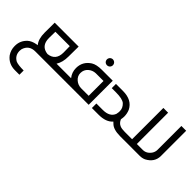

<svg xmlns="http://www.w3.org/2000/svg" viewBox="-34 -1155 2064 2064"><g transform="rotate(45 998.5 -123.0)"><path d="M201.2 -302.2 199.7 -206.5Q199.7 -85.4 310.5 -72.8Q421.4 -85.4 421.4 -206.5L419.9 -302.2ZM198.2 0Q104 0 76.7 87.4Q73.7 109.9 73.7 114.7Q73.7 185.1 135.3 218.8Q170.4 233.4 254.4 233.4V297.9H186Q88.9 297.9 32.7 224.1Q0 175.3 0 117.2V111.8Q0 32.7 58.6 -22Q92.3 -52.2 150.4 -63L168 -65.9V-67.4Q126 -118.2 126 -213.4L127 -366.2H490.7L489.3 -213.4Q489.3 -125.5 452.6 -68.4H553.7V0Z M847.7 -529.8Q859.4 -529.8 870.1 -523.9Q880.9 -518.1 887 -507.1Q893.1 -496.1 893.1 -484.4Q893.1 -472.7 887.2 -461.9Q881.3 -451.2 870.6 -445.3Q859.9 -439.5 847.7 -439.5Q835.9 -439.5 825.2 -445.3Q814.5 -451.2 808.6 -461.9Q802.7 -472.7 802.7 -484.4Q802.7 -496.1 808.8 -507.1Q814.9 -518.1 825.7 -523.9Q836.4 -529.8 847.7 -529.8ZM529.3 -68.4H673.8Q633.3 -118.2 633.3 -183.1Q633.3 -283.2 719.2 -338.9Q762.7 -366.2 843.8 -366.2H1009.3V0H529.3ZM823.7 -68.4H940.9V-293.9H823.7Q775.9 -292 741.7 -261.7Q704.6 -229.5 704.6 -178.7Q704.6 -132.8 741.7 -100.6Q775.9 -70.3 823.7 -68.4Z M1164.6 -366.2Q1302.7 -366.2 1352.1 -266.6Q1369.6 -225.1 1369.6 -180.7Q1369.6 -162.6 1364.3 -135.3Q1381.8 -93.3 1417.5 -79.1Q1441.9 -68.4 1489.7 -68.4H1521.5V0H1488.8Q1383.3 0 1340.8 -44.9L1324.7 -60.1Q1272.5 0 1161.6 0H1058.1V-68.4H1156.2Q1260.7 -68.4 1289.1 -142.1Q1294.4 -164.6 1294.4 -173.8V-191.4Q1294.4 -236.3 1254.9 -273.4Q1219.2 -302.2 1123.5 -302.2H1058.1V-366.2Z M1601.1 -543.9H1673.3V-68.4H1772V0H1497.1V-68.4H1601.1Z M1875 -543.9H1947.8V-161.1Q1947.8 -64 1852.1 -13.7Q1821.3 0 1786.1 0H1747.6V-68.4H1763.2Q1822.3 -68.4 1859.9 -126Q1875 -152.8 1875 -180.7Z"/></g></svg>

Font: Gasq
Style: Regular
Weight: 400
Designer: Husham Jawad
Version: Version 1.00;December 29, 2020;FontCreator 13.0.0.2683 32-bi